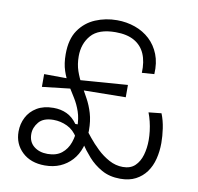

<svg xmlns="http://www.w3.org/2000/svg" viewBox="-77 -751 870 844"><g transform="rotate(10 358.0 -329.0)"><path d="M176 13Q113 13 75 -23Q37 -59 37 -114Q37 -148 52 -177.5Q67 -207 97 -225Q127 -243 171 -243Q204 -243 230.5 -230.5Q257 -218 277 -190H291L290 -131Q271 -163 241.5 -177Q212 -191 180 -191Q135 -191 114.5 -166.5Q94 -142 94 -113Q94 -78 118 -58.5Q142 -39 179 -39Q218 -39 242 -58Q266 -77 277 -108.5Q288 -140 288 -176Q288 -216 277.5 -246.5Q267 -277 251 -302.5Q235 -328 219 -354Q203 -380 192.5 -411.5Q182 -443 182 -485Q182 -552 210 -592.5Q238 -633 283 -652Q328 -671 379 -671Q422 -671 460 -657.5Q498 -644 526 -618Q554 -592 569 -554Q584 -516 581 -466L526 -462Q528 -512 513 -546.5Q498 -581 465.5 -599.5Q433 -618 382 -618Q306 -618 273 -580Q240 -542 240 -486Q240 -450 250 -421Q260 -392 275 -365Q290 -338 305.5 -310Q321 -282 331 -248.5Q341 -215 341 -172Q341 -129 329.5 -95Q318 -61 296 -37Q274 -13 244 0Q214 13 176 13ZM104 -325V-382L239 -381L244 -341ZM513 13Q465 13 429.5 -7Q394 -27 368.5 -56Q343 -85 326 -111L312 -116L327 -179Q338 -165 356.5 -142Q375 -119 399.5 -95.5Q424 -72 453.5 -56Q483 -40 515 -40Q549 -40 569 -59Q589 -78 598 -109Q607 -140 607 -176Q607 -195 604.5 -216Q602 -237 597 -257.5Q592 -278 585 -296L642 -302Q654 -272 659 -237.5Q664 -203 664 -173Q664 -136 655.5 -102Q647 -68 628.5 -42.5Q610 -17 581.5 -2Q553 13 513 13ZM252 -341 247 -382 475 -399V-344Z"/></g></svg>

Font: Bricolage Grotesque 96pt ExtraBold ExtraLight
Style: Regular
Weight: 250
Version: Version 1.001;gftools[0.9.33.dev8+g029e19f]